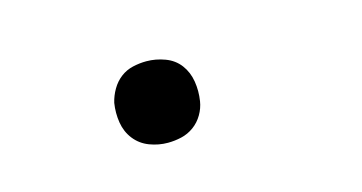

<svg xmlns="http://www.w3.org/2000/svg" viewBox="-34 -247 669 355"><g transform="rotate(-15 300.0 -70.0)"><path d="M255 8Q237 8 220 1.5Q203 -5 192 -19Q181 -33 178 -51.5Q175 -70 178 -89Q181 -102 188 -114Q195 -126 205.5 -134Q216 -142 229 -145Q242 -148 255 -148Q273 -148 290.5 -141.5Q308 -135 318.5 -121Q329 -107 332 -88.5Q335 -70 332 -51Q330 -38 323 -26Q316 -14 305 -6Q294 2 281 5Q268 8 255 8Z"/></g></svg>

Font: Iosevka Extended
Style: Italic
Weight: 400
Width: 7
Italic angle: -9°
Monospace: yes
Designer: Belleve Invis
Foundry: Belleve Invis
Version: Version 32.5.0; ttfautohint (v1.8.4)